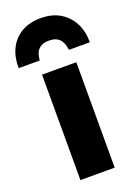

<svg xmlns="http://www.w3.org/2000/svg" viewBox="-179 -888 686 953"><g transform="rotate(-20 164.0 -411.5)"><path d="M74 0V-557H255V0ZM164 -823Q223 -823 265.2 -797.5Q307.5 -772 330 -727.8Q352.5 -683.5 352 -627H242Q240.5 -635.5 237.5 -648.5Q234.5 -661.5 227 -674.2Q219.5 -687 204.5 -695.5Q189.5 -704 164 -704Q138 -704 122.8 -695.5Q107.5 -687 100 -674.2Q92.5 -661.5 90.2 -648.5Q88 -635.5 87 -627H-24Q-25 -683.5 -3.8 -727.8Q17.5 -772 59.8 -797.5Q102 -823 164 -823Z"/></g></svg>

Font: Koeln Type Sans ExtraBold
Style: Regular
Weight: 800
Designer: Eben Sorkin
Foundry: Eben Sorkin
Version: Version 2.001